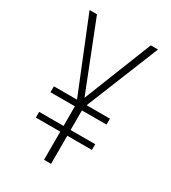

<svg xmlns="http://www.w3.org/2000/svg" viewBox="-176 -857 803 899"><g transform="rotate(30 226.0 -408.0)"><path d="M225 -397 371 -765H410L251 -372H377V-340H244V-234H377V-203H244V-51H206V-203H74V-234H206V-340H74V-372H199L40 -765H80Z"/></g></svg>

Font: Noto Sans Tamil UI Condensed ExtraLight
Style: Regular
Weight: 200
Width: 3
Designer: Jelle Bosma - Monotype Design Team
Foundry: Monotype Imaging Inc.
Version: Version 2.004; ttfautohint (v1.8.4.7-5d5b)